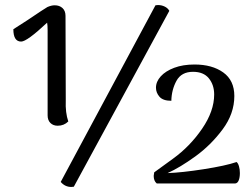

<svg xmlns="http://www.w3.org/2000/svg" viewBox="-20 -728 1000 762"><path d="M169 -270V-607Q169 -628 167 -638Q87 -563 64 -563Q33 -563 33 -612Q33 -612 89 -648Q154 -692 168 -700Q184 -707 197 -707Q216 -707 228 -696Q240 -685 240 -665L241 -329Q239 -281 251 -246Q234 -229 209 -229Q191 -229 180 -240Q169 -251 169 -270ZM607 -708Q621 -708 633.5 -702Q646 -696 652 -685L273 13L263 14Q238 14 221 -6L597 -707ZM590 -30Q590 -34 592 -44Q600 -50 667 -98.5Q734 -147 782 -217Q830 -287 830 -353Q830 -391 809 -417Q788 -443 746 -443Q700 -443 680.5 -407.5Q661 -372 660 -328Q627 -328 613 -344Q599 -360 599 -380Q599 -404 618 -425Q637 -446 671.5 -459Q706 -472 752 -472Q822 -472 866 -440.5Q910 -409 910 -347Q910 -277 863.5 -214.5Q817 -152 755.5 -107.5Q694 -63 645 -41Q702 -43 788.5 -56.5Q875 -70 919 -85Q925 -80 928.5 -68Q932 -56 932 -41Q932 -24 927.5 -12.5Q923 -1 914 0H602Q590 -10 590 -30Z"/></svg>

Font: Arima Madurai Medium
Style: Regular
Weight: 500
Designer: Joana Correia and Natanael Gama
Foundry: NDISCOVER
Version: Version 1.020